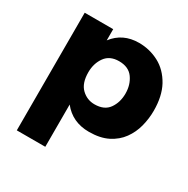

<svg xmlns="http://www.w3.org/2000/svg" viewBox="-167 -696 1019 1039"><g transform="rotate(30 343.0 -176.5)"><path d="M251 194H73V-541H251V-471Q309 -547 410 -547Q476.5 -547 534.5 -516.5Q592.5 -486 628.5 -421Q662 -359 662 -268Q662 -219 649.5 -170.5Q637 -122 608.2 -82.2Q579.5 -42.5 531.8 -18.2Q484 6 414 6Q311 6 251 -70ZM366 -138Q427 -138 455 -177.5Q483 -217 483 -272Q483 -327 454.5 -367Q426 -407 366 -407Q308 -407 279.5 -367Q251 -327 251 -272Q251 -204 285 -171Q319 -138 366 -138Z"/></g></svg>

Font: Argentum Novus
Style: Bold
Weight: 700
Designer: Julieta Ulanovsky (font) & Cristiano Sobral (main changes)
Foundry: Julieta Ulanovsky (font) & Cristiano Sobral (main changes)
Version: Version 3.00;November 27, 2020;FontCreator 13.0.0.2655 64-bi